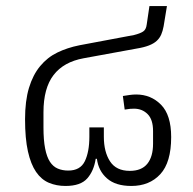

<svg xmlns="http://www.w3.org/2000/svg" viewBox="-20 -604 638 636"><path d="M197 12Q167 12 142 1.5Q117 -9 99.5 -34.5Q82 -60 72.5 -102.5Q63 -145 63 -209Q63 -270 76 -313Q89 -356 113 -385Q137 -414 170 -430Q203 -446 243 -454L424 -488Q444 -493 454 -499.5Q464 -506 466 -523L475 -584H533L522 -517Q519 -501 514 -489.5Q509 -478 499.5 -469Q490 -460 473.5 -453.5Q457 -447 432 -443L257 -411Q191 -399 157.5 -355.5Q124 -312 124 -232V-182Q124 -140 129.5 -112Q135 -84 145.5 -68Q156 -52 171.5 -45.5Q187 -39 206 -39Q246 -39 261 -70Q276 -101 276 -151V-182H324V-151Q324 -101 344.5 -69.5Q365 -38 410 -38Q449 -38 468 -61.5Q487 -85 487 -128V-170Q487 -208 469 -226Q451 -244 424 -244Q418 -244 411 -243.5Q404 -243 393 -241L387 -286Q399 -288 410 -289.5Q421 -291 431 -291Q480 -291 513.5 -257Q547 -223 547 -150Q547 -66 511 -27Q475 12 415 12Q363 12 334.5 -13Q306 -38 301 -78H297Q291 -38 269 -13Q247 12 197 12Z"/></svg>

Font: IBM Plex Sans Thai Light
Style: Regular
Weight: 300
Designer: Mike Abbink, Paul van der Laan, Pieter van Rosmalen, Ben Mitchell, Mark Frömberg
Foundry: Bold Monday
Version: Version 1.2